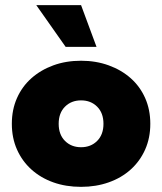

<svg xmlns="http://www.w3.org/2000/svg" viewBox="-20 -716 630 746"><path d="M295 10Q236 10 187 -7.5Q138 -25 102 -57.5Q66 -90 46 -135Q26 -180 26 -235Q26 -290 46 -335Q66 -380 102 -412Q138 -444 187 -462Q236 -480 295 -480Q353 -480 402.5 -462Q452 -444 488 -412Q524 -380 544 -335Q564 -290 564 -235Q564 -180 544 -135Q524 -90 488 -57.5Q452 -25 402.5 -7.5Q353 10 295 10ZM295 -144Q333 -144 357.5 -168.5Q382 -193 382 -235Q382 -277 357.5 -301.5Q333 -326 295 -326Q257 -326 232.5 -301.5Q208 -277 208 -235Q208 -193 232.5 -168.5Q257 -144 295 -144ZM235 -534 121 -696H295L355 -534Z"/></svg>

Font: Celebes Black
Style: Regular
Weight: 900
Designer: Anugrah Pasau
Foundry: Lafontype
Version: Version 1.000; ttfautohint (v1.8.4)